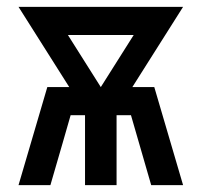

<svg xmlns="http://www.w3.org/2000/svg" viewBox="-20 -540 588 560"><path d="M34 0 118 -286H182L34 -520H514L366 -286H430L514 0H421L362 -204H320V0H228V-204H186L163 -124L127 0ZM274 -286 370 -438H178Z"/></svg>

Font: Iosevka Semi-Condensed Medium
Style: Regular
Weight: 500
Monospace: yes
Designer: Belleve Invis
Foundry: Belleve Invis
Version: Version 27.3.5